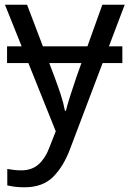

<svg xmlns="http://www.w3.org/2000/svg" viewBox="-20 -556 550 816"><path d="M500 -359V-288H10V-359ZM1 -536H95L211 -231Q226 -191 238 -154.5Q250 -118 256 -85H260Q266 -110 279 -150.5Q292 -191 306 -232L415 -536H510L279 74Q251 150 206.5 195Q162 240 84 240Q60 240 42 237.5Q24 235 11 232V162Q22 164 37.5 166Q53 168 70 168Q116 168 144.5 142Q173 116 189 73L217 2Z"/></svg>

Font: Noto IKEA Arabic
Style: Regular
Weight: 400
Designer: Monotype Design Team
Foundry: Monotype Imaging Inc.
Version: Version 1.200